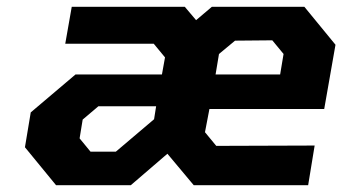

<svg xmlns="http://www.w3.org/2000/svg" viewBox="-20 -542 1002 562"><path d="M144 0 53 -111 70 -213 201 -324H454L463 -374L430 -414H171L190 -522H521L554 -483L600 -522H871L962 -411L929 -223H593L580 -155L613 -115L901 -116L882 0H547L470 -92L363 0ZM611 -324H800L810 -384L777 -424L668 -423L621 -384ZM245 -98H319L431 -193L437 -231H268L222 -192L213 -137Z"/></svg>

Font: Tomorrow SemiBold
Style: Italic
Weight: 600
Italic angle: -10°
Designer: Tony de Marco, Monica Rizzolli
Foundry: Just in Type
Version: Version 2.002